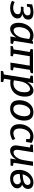

<svg xmlns="http://www.w3.org/2000/svg" viewBox="1842 -2422 811 4534"><g transform="rotate(90 2247.0 -155.5)"><path d="M416 -165Q416 -112 383 -72.5Q350 -33 294.5 -11.5Q239 10 173 10Q75 10 0 -34L28 -97Q58 -80 94 -71Q130 -62 165 -62Q228 -62 271.5 -90.5Q315 -119 315 -170Q315 -217 281.5 -230Q248 -243 202 -243H136L146 -306H210Q271 -306 307.5 -333Q344 -360 344 -404Q344 -441 320 -456.5Q296 -472 253 -472Q217 -472 156 -458L135 -386H72L85 -511Q191 -540 273 -540Q352 -540 398 -510.5Q444 -481 444 -417Q444 -362 407.5 -326.5Q371 -291 309 -278Q416 -257 416 -165Z M944 -78 1018 -57 1009 -1 842 4 866 -138Q828 -67 771.5 -28.5Q715 10 661 10Q599 10 559 -39.5Q519 -89 519 -188Q519 -284 558 -365Q597 -446 665 -493.5Q733 -541 816 -541Q882 -541 947 -508L961 -530H1016ZM883 -320 902 -439Q856 -464 813 -464Q759 -464 715 -427.5Q671 -391 646 -330Q621 -269 621 -199Q621 -135 642.5 -103.5Q664 -72 700 -72Q735 -72 772.5 -100.5Q810 -129 840 -185Q870 -241 883 -320Z M1713 -530 1705 -477 1630 -455 1569 -73 1642 -55 1634 -1 1458 4 1531 -453 1308 -454 1247 -72 1311 -54 1302 0H1066L1074 -54L1148 -73L1208 -454L1136 -473L1145 -527L1316 -530Z M2262 -340Q2262 -234 2221 -155.5Q2180 -77 2106 -35Q2032 7 1934 7Q1894 7 1864 2L1840 154L1921 176L1913 230H1652L1661 176L1740 155L1837 -456L1763 -473L1772 -527L1944 -534L1918 -393Q1955 -464 2010 -502Q2065 -540 2120 -540Q2182 -540 2222 -491Q2262 -442 2262 -340ZM1877 -79Q1918 -68 1951 -68Q2015 -68 2062 -101Q2109 -134 2134.5 -193.5Q2160 -253 2160 -330Q2160 -395 2138.5 -427.5Q2117 -460 2081 -460Q2046 -460 2008.5 -431.5Q1971 -403 1940.5 -346.5Q1910 -290 1898 -211Z M2828 -324Q2828 -238 2795.5 -161.5Q2763 -85 2698.5 -37.5Q2634 10 2541 10Q2451 10 2399 -42.5Q2347 -95 2347 -206Q2347 -292 2379.5 -368.5Q2412 -445 2476.5 -492.5Q2541 -540 2633 -540Q2724 -540 2776 -487Q2828 -434 2828 -324ZM2449 -207Q2449 -138 2475.5 -101.5Q2502 -65 2555 -65Q2610 -65 2648.5 -105.5Q2687 -146 2706.5 -206Q2726 -266 2726 -325Q2726 -393 2699.5 -429.5Q2673 -466 2620 -466Q2564 -466 2525.5 -425.5Q2487 -385 2468 -325Q2449 -265 2449 -207Z M3015 -216Q3015 -140 3045 -103.5Q3075 -67 3127 -67Q3184 -67 3260 -110L3289 -48Q3243 -19 3196 -4.5Q3149 10 3105 10Q3019 10 2966 -45.5Q2913 -101 2913 -210Q2913 -303 2951.5 -378.5Q2990 -454 3056.5 -497Q3123 -540 3202 -540Q3279 -540 3354 -499L3333 -367H3265L3264 -448Q3228 -466 3192 -466Q3141 -466 3100.5 -431Q3060 -396 3037.5 -338.5Q3015 -281 3015 -216Z M3825 -73 3899 -55 3891 -1 3724 4 3747 -136Q3708 -63 3651.5 -26.5Q3595 10 3537 10Q3481 10 3447.5 -25.5Q3414 -61 3414 -125Q3414 -138 3418 -168L3463 -456L3392 -473L3400 -527L3576 -534L3521 -191Q3518 -170 3518 -152Q3518 -112 3534 -91Q3550 -70 3581 -70Q3616 -70 3653.5 -97.5Q3691 -125 3721 -180.5Q3751 -236 3764 -316L3797 -530H3897Z M4428 -158Q4428 -111 4398.5 -72.5Q4369 -34 4316.5 -12Q4264 10 4197 10Q4098 10 4045 -41.5Q3992 -93 3992 -200Q3992 -295 4032.5 -373Q4073 -451 4141.5 -495.5Q4210 -540 4289 -540Q4360 -540 4401.5 -504.5Q4443 -469 4443 -411Q4443 -324 4346 -273Q4386 -256 4407 -227Q4428 -198 4428 -158ZM4097 -285Q4348 -295 4348 -401Q4348 -432 4329 -451.5Q4310 -471 4275 -471Q4239 -471 4203 -448.5Q4167 -426 4138.5 -383.5Q4110 -341 4097 -285ZM4333 -160Q4333 -188 4315.5 -210.5Q4298 -233 4266 -243Q4189 -221 4089 -217V-207Q4089 -131 4118 -96Q4147 -61 4205 -61Q4265 -61 4299 -90.5Q4333 -120 4333 -160Z"/></g></svg>

Font: Bitter Pro Medium
Style: Italic
Weight: 500
Italic angle: -9°
Designer: Sol Matas, and Bitter project Authors
Foundry: Sol Matas
Version: Version 1.010